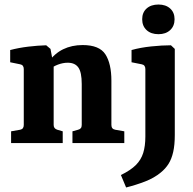

<svg xmlns="http://www.w3.org/2000/svg" viewBox="-20 -632 852 848"><path d="M300 0V-52L325 -59Q333 -61 337 -66Q341 -71 341 -80V-261Q341 -313 326 -334Q311 -355 279 -355Q258 -355 235.5 -346.5Q213 -338 193 -321L194 -358Q221 -396 259 -414.5Q297 -433 345 -433Q419 -433 445.5 -392Q472 -351 472 -275V-80Q472 -62 489 -59L529 -52V0ZM29 0V-52L69 -59Q85 -62 85 -80V-327Q85 -345 69 -348L25 -357V-411Q63 -421 105 -426Q147 -431 184 -432L203 -416L217 -341V-80Q217 -64 233 -59L257 -52V0ZM752 -416V-36Q752 8 745 39Q738 70 724.5 91.5Q711 113 690 130Q661 154 621 169.5Q581 185 537 196L514 141Q557 120 580 97Q603 74 612.5 43.5Q622 13 622 -29V-327Q622 -345 606 -348L561 -357V-411Q600 -422 648 -427Q696 -432 735 -432ZM751 -547Q751 -517 731.5 -499Q712 -481 680 -481Q647 -481 627.5 -499Q608 -517 608 -547Q608 -577 627.5 -594.5Q647 -612 680 -612Q712 -612 731.5 -594.5Q751 -577 751 -547Z"/></svg>

Font: Yrsa
Style: Regular
Weight: 400
Designer: Anna Giedrys (Yrsa+Rasa design), David Brezina (Yrsa art-direction, Rasa art-direction, design)
Foundry: Rosetta Type Foundry
Version: Version 2.004